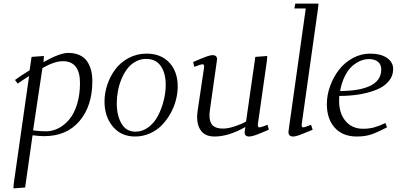

<svg xmlns="http://www.w3.org/2000/svg" viewBox="-20 -749 2197 1063"><path d="M54.2 293.9 56.2 267.1 141.1 -328.1Q102.5 -303.7 78.1 -286.1L63 -306.2Q95.7 -330.6 144 -359.9L154.8 -434.1L223.1 -439L221.2 -411.1L220.2 -404.8Q311.5 -456.1 356.9 -456.1Q394 -456.1 420.9 -443.6Q447.8 -431.2 462.6 -408.9Q477.5 -386.7 484.4 -359.6Q491.2 -332.5 491.2 -298.8Q491.2 -162.6 420.2 -78.9Q349.1 4.9 224.1 4.9Q200.2 4.9 160.2 0L119.1 289.1ZM163.1 -26.9Q206.1 -22 234.9 -22Q271 -22 304.4 -39.3Q337.9 -56.6 364.5 -88.9Q391.1 -121.1 407 -173.1Q422.9 -225.1 422.9 -289.1Q422.9 -410.2 328.1 -410.2Q281.2 -410.2 214.8 -372.1Z M558.6 -187Q558.6 -233.9 574.2 -280.3Q589.8 -326.7 618.4 -365.2Q647 -403.8 692.4 -428Q737.8 -452.1 791.5 -452.1Q871.1 -452.1 917.5 -402.3Q963.9 -352.5 963.9 -270Q963.9 -233.4 953.9 -194.8Q943.8 -156.2 923.6 -120.1Q903.3 -84 875.7 -55.7Q848.1 -27.3 809.6 -10.3Q771 6.8 727.5 6.8Q650.9 6.8 604.7 -48.3Q558.6 -103.5 558.6 -187ZM626.5 -176.8Q626.5 -109.4 652.6 -64.7Q678.7 -20 730.5 -20Q769.5 -20 802.5 -45.2Q835.4 -70.3 855.5 -109.6Q875.5 -148.9 886.5 -193.1Q897.5 -237.3 897.5 -278.8Q897.5 -344.2 870.1 -383.5Q842.8 -422.9 788.6 -422.9Q757.3 -422.9 730.2 -407.7Q703.1 -392.6 684.3 -367.7Q665.5 -342.8 652.3 -310.8Q639.2 -278.8 632.8 -244.6Q626.5 -210.4 626.5 -176.8Z M1049.3 -405.8Q1104 -429.2 1124.5 -436.5Q1145 -443.8 1157.2 -443.8Q1181.6 -443.8 1181.6 -420.9Q1181.6 -419.4 1181.2 -416.7Q1180.7 -414.1 1180.2 -409.4Q1179.7 -404.8 1179.2 -401.9L1143.6 -150.9Q1139.6 -120.6 1139.6 -111.8Q1139.6 -71.8 1157.7 -54.4Q1175.8 -37.1 1214.4 -37.1Q1242.7 -37.1 1281 -49.8Q1319.3 -62.5 1342.3 -76.2L1393.6 -434.1L1459.5 -439L1457.5 -411.1L1408.2 -64.9Q1405.3 -43.9 1415.5 -43.9Q1425.8 -43.9 1461.4 -58.1L1468.3 -30.8Q1416 -8.3 1394 -0.7Q1372.1 6.8 1359.4 6.8Q1334.5 6.8 1334.5 -16.1Q1334.5 -19.5 1336.4 -33.2L1338.4 -45.9Q1245.6 6.8 1168.5 6.8Q1117.7 6.8 1094.5 -23.2Q1071.3 -53.2 1071.3 -99.1Q1071.3 -114.7 1074.2 -136.2L1109.4 -372.1Q1112.3 -393.1 1102.5 -393.1Q1091.3 -393.1 1055.7 -378.9Z M1577.1 -18.1Q1577.1 -21.5 1579.1 -35.2L1672.9 -702.1H1609.9L1614.7 -729H1743.2L1740.7 -702.1L1650.9 -64.9Q1647.9 -43.9 1657.7 -43.9Q1667.5 -43.9 1702.1 -58.1L1710.9 -30.8Q1657.7 -8.3 1636.5 -0.7Q1615.2 6.8 1603 6.8Q1577.1 6.8 1577.1 -18.1Z M1789.6 -172.9Q1789.6 -222.2 1807.4 -271.7Q1825.2 -321.3 1856 -361.6Q1886.7 -401.9 1932.4 -427Q1978 -452.1 2028.8 -452.1Q2087.9 -452.1 2122.3 -428.5Q2156.7 -404.8 2156.7 -367.2Q2156.7 -328.1 2131.3 -298.3Q2106 -268.6 2062.5 -251.5Q2019 -234.4 1967.8 -226.1Q1916.5 -217.8 1858.4 -217.8Q1857.4 -205.6 1857.4 -191.9Q1857.4 -120.1 1893.8 -78.1Q1930.2 -36.1 1989.7 -36.1Q2024.4 -36.1 2052.2 -43.9Q2080.1 -51.8 2113.8 -67.9L2122.6 -43.9Q2068.4 -15.6 2034.7 -4.4Q2001 6.8 1955.6 6.8Q1877.4 6.8 1833.5 -41.7Q1789.6 -90.3 1789.6 -172.9ZM1862.8 -245.1Q1912.6 -245.1 1952.9 -251.5Q1993.2 -257.8 2024.7 -271.5Q2056.2 -285.2 2073.5 -308.6Q2090.8 -332 2090.8 -363.8Q2090.8 -393.1 2072 -407.5Q2053.2 -421.9 2023.4 -421.9Q1999.5 -421.9 1976.1 -412.4Q1952.6 -402.8 1929.9 -383.1Q1907.2 -363.3 1889.4 -327.6Q1871.6 -292 1862.8 -245.1Z"/></svg>

Font: Dehuti
Style: Italic
Weight: 400
Version: Version 1.2